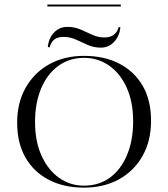

<svg xmlns="http://www.w3.org/2000/svg" viewBox="-20 -834 758 865"><path d="M358.1 11.3Q267.7 11.3 200 -23.8Q132.3 -58.9 94.8 -124.2Q57.3 -189.5 57.3 -281.5Q57.3 -371.8 96 -439.5Q134.7 -507.3 202.4 -544.8Q270.2 -582.3 358.9 -582.3Q450 -582.3 517.7 -547.2Q585.5 -512.1 623 -447.2Q660.5 -382.3 660.5 -289.5Q660.5 -199.2 622.2 -131.5Q583.9 -63.7 516.1 -26.2Q448.4 11.3 358.1 11.3ZM358.1 2.4Q425.8 2.4 475.4 -33.9Q525 -70.2 552.4 -135.9Q579.8 -201.6 579.8 -287.1Q579.8 -375 550.8 -439.1Q521.8 -503.2 471.8 -538.3Q421.8 -573.4 358.9 -573.4Q292.7 -573.4 242.7 -537.1Q192.7 -500.8 165.3 -435.5Q137.9 -370.2 137.9 -283.9Q137.9 -196.8 167.3 -132.3Q196.8 -67.7 246.4 -32.7Q296 2.4 358.1 2.4ZM195.2 -622.6Q200 -663.7 224.2 -688.3Q248.4 -712.9 283.1 -712.9Q316.1 -712.9 342.7 -701.2Q369.4 -689.5 395.6 -677.4Q421.8 -665.3 450 -665.3Q476.6 -665.3 492.3 -677Q508.1 -688.7 515.3 -712.9L522.6 -709.7Q517.7 -670.2 493.5 -644.8Q469.4 -619.4 434.7 -619.4Q402.4 -619.4 375.4 -631.5Q348.4 -643.5 322.2 -655.6Q296 -667.7 266.9 -667.7Q240.3 -667.7 225.4 -656.5Q210.5 -645.2 203.2 -620.2ZM193.5 -804.8V-813.7H524.2V-804.8Z"/></svg>

Font: Playfair 144pt SemiExpanded Light
Style: Regular
Weight: 300
Width: 6
Designer: Claus Eggers Sørensen
Foundry: Claus Eggers Sørensen
Version: Version 2.203